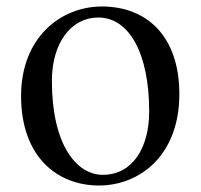

<svg xmlns="http://www.w3.org/2000/svg" viewBox="-20 -557 619 592"><path d="M285 15C410 15 533 -77 533 -267C533 -444 434 -537 294 -537C168 -537 45 -442 45 -261C45 -72 158 15 285 15ZM297 -18C216 -18 140 -110 140 -308C140 -424 199 -503 283 -503C378 -503 440 -393 440 -213C440 -102 389 -18 297 -18Z"/></svg>

Font: Source Han Serif SC Medium
Style: Regular
Weight: 500
Designer: Ryoko NISHIZUKA 西塚涼子 (kana & ideographs); Frank Grießhammer (Latin, Greek & Cyrillic); Wenlong ZHANG 张文龙 (bopomofo); San
Foundry: Adobe
Version: Version 2.003;hotconv 1.1.1;makeotfexe 2.6.0